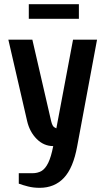

<svg xmlns="http://www.w3.org/2000/svg" viewBox="-20 -690 515 920"><path d="M170 210Q140 210 114.5 203.5Q89 197 70 190V140H135Q160 140 178.5 129.5Q197 119 211 90.5Q225 62 235 10Q190 10 156 -24Q122 -58 110 -110L20 -500H135L225 -110Q231 -85 240.5 -80Q250 -75 250 -75L330 -500H445L350 10Q331 115 286 162.5Q241 210 170 210ZM118 -600V-670H358V-600Z"/></svg>

Font: Cuprum
Style: Regular
Weight: 400
Designer: Jovanny Lemonad
Foundry: Jovanny Lemonad
Version: Version 3.000